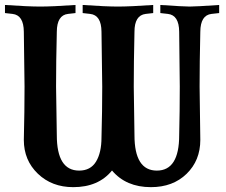

<svg xmlns="http://www.w3.org/2000/svg" viewBox="-24 -754 913 776"><path d="M519.5 -625.5Q516.6 -502 516.6 -403.8L519.5 -207.5Q519.5 -64.5 609.9 -64.5Q700.2 -64.5 700.2 -207.5Q702.6 -305.7 702.6 -403.8L700.2 -625.5Q699.7 -692.9 654.3 -697.8L624 -701.2V-733.9Q718.3 -727.5 742.7 -727.5Q767.6 -727.5 861.8 -733.9V-701.2L831.1 -697.8Q786.1 -692.9 785.6 -625.5Q782.7 -502 782.7 -403.8L785.6 -188.5Q785.6 -105.5 730.2 -51.5Q674.8 2.4 585.9 2.4Q485.4 2.4 428.7 -64.9Q374 2.4 272 2.4Q185.5 2.4 128.9 -52Q72.3 -106.4 72.3 -188.5Q75.2 -305.7 75.2 -403.8L72.3 -625.5Q71.8 -692.9 26.4 -697.8L-3.9 -701.2V-733.9Q90.3 -727.5 138.7 -727.5Q187 -727.5 281.2 -733.9V-701.2L251 -697.8Q206.1 -692.9 205.6 -625.5Q202.6 -502 202.6 -403.8L205.6 -207.5Q205.6 -64.5 295.9 -64.5Q341.8 -64.5 364 -100.6Q386.2 -136.7 386.2 -198.7Q389.2 -305.7 389.2 -403.8L386.2 -625.5Q385.7 -692.9 340.3 -697.8L310.1 -701.2V-733.9Q404.3 -727.5 452.6 -727.5Q501 -727.5 595.2 -733.9V-701.2L564.9 -697.8Q519.5 -692.4 519.5 -625.5Z"/></svg>

Font: Flanker
Style: Bold
Weight: 700
Designer: Flanker
Foundry: Flanker
Version: Version 2.021